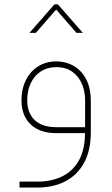

<svg xmlns="http://www.w3.org/2000/svg" viewBox="-20 -606 511 874"><path d="M235.6 -27Q193.3 -27 163.9 -41.4Q134.4 -55.8 119.2 -83.4Q103.9 -111.1 103.9 -149.7Q103.9 -193.8 120.3 -228Q136.7 -262.1 166.4 -281.2Q196 -300.4 235.6 -300.4Q281.5 -300.4 310.9 -278.1Q340.4 -255.8 353.9 -221.7Q367.4 -187.5 367.4 -149.7V-27ZM393.4 -149.7Q393.4 -202.3 373.7 -242.4Q353.9 -282.4 318.1 -304.4Q282.4 -326.4 235.6 -326.4Q189.7 -326.4 153.8 -304Q117.8 -281.5 97.8 -241.2Q77.8 -201 77.8 -149.7Q77.8 -79.6 119.4 -39.8Q161 0 235.6 0H366.9Q366.9 72.8 340.2 122.3Q313.4 171.8 264.4 196.3Q215.4 220.8 148.8 220.8H68.8V247.8H148.8Q222.6 247.8 277.7 219.2Q332.7 190.6 363.1 134.2Q393.4 77.8 393.4 -4.5ZM357 -456.4H328.2L235.6 -562.5L143 -456.4H114.2L227.5 -585.9H243.7Z"/></svg>

Font: Arad-VF Thin Dots1
Style: Regular
Weight: 100
Designer: Mohammad Darvishi
Version: Version 1.000;August 30, 2024;FontCreator 15.0.0.2992 64-bit